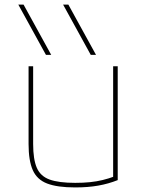

<svg xmlns="http://www.w3.org/2000/svg" viewBox="-20 -810 640 840"><path d="M181 -570 60 -790H83L204 -570ZM377 -570 256 -790H279L400 -570ZM309 10Q231 10 186.5 -7Q142 -24 123.5 -65.5Q105 -107 105 -180V-520H125V-180Q125 -113 141 -76Q157 -39 197 -24.5Q237 -10 309 -10Q344 -10 373.5 -13Q403 -16 429.5 -22.5Q456 -29 480 -38L475 -27V-520H495V-22Q455 -6 410 2Q365 10 309 10Z"/></svg>

Font: M PLUS Code Latin Expanded Thin
Style: Regular
Weight: 250
Width: 7
Designer: Coji Morishita
Foundry: UNDERFOREST DESIGN
Version: Version 1.002; ttfautohint (v1.8.3)